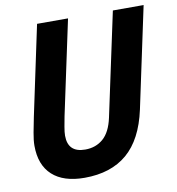

<svg xmlns="http://www.w3.org/2000/svg" viewBox="-81 -784 803 873"><g transform="rotate(-10 320.0 -347.5)"><path d="M240 16Q143 16 91.5 -31Q40 -78 40 -167Q40 -192 46.5 -227Q53 -262 60 -296L148 -711H291L198 -275Q194 -254 189.5 -229Q185 -204 185 -188Q185 -110 265 -110Q314 -110 348 -139.5Q382 -169 396 -234L498 -711H640L541 -246Q512 -112 437 -48Q362 16 240 16Z"/></g></svg>

Font: Geist Mono
Style: Bold Italic
Weight: 700
Italic angle: -12°
Monospace: yes
Designer: Basement.studio, Andrés Briganti, Mateo Zaragoza
Foundry: Basement.studio, Vercel, Andrés Briganti, Guido Ferreyra, Mateo Zaragoza
Version: Version 1.500; ttfautohint (v1.8.4.7-5d5b)